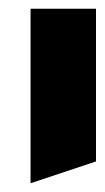

<svg xmlns="http://www.w3.org/2000/svg" viewBox="-20 -520 240 440"><path d="M50 -500H200V-150L50 -100Z"/></svg>

Font: SOV_Meka
Style: Book
Weight: 400
Version: Version 1.00